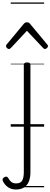

<svg xmlns="http://www.w3.org/2000/svg" viewBox="-86 -1016 404 1540"><path d="M42 504Q3 504 -24 484Q-51 464 -64 434Q-67 425 -64 418Q-61 411 -53 406Q-40 399 -33 401Q-26 403 -20 412Q-9 433 5.5 444Q20 455 43 455Q81 455 93 430.5Q105 406 105 366V-496Q105 -506 111.5 -510.5Q118 -515 131 -515Q145 -515 151.5 -510.5Q158 -506 158 -496V367Q158 411 144.5 442Q131 473 105.5 488.5Q80 504 42 504ZM-15 -623Q-23 -623 -30.5 -631Q-38 -639 -38 -647Q-38 -649 -37 -652Q-36 -655 -33 -659L105 -825Q110 -831 115.5 -834Q121 -837 130 -837Q139 -837 144.5 -834Q150 -831 155 -825L293 -659Q297 -655 298 -652Q299 -649 299 -647Q299 -639 291 -631Q283 -623 275 -623Q270 -623 266.5 -625.5Q263 -628 259 -632L130 -769L2 -632Q-2 -628 -6 -625.5Q-10 -623 -15 -623ZM0 476H268V486H0ZM0 -20H268V0H0ZM0 -505H268V-500H0ZM0 -996H268V-986H0Z"/></svg>

Font: Playwrite PL Guides
Style: Regular
Weight: 400
Designer: Veronika Burian, José Scaglione
Foundry: TypeTogether
Version: Version 1.003